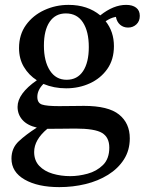

<svg xmlns="http://www.w3.org/2000/svg" viewBox="-20 -512 593 787"><path d="M223 255Q135 255 81 224Q27 193 27 138Q27 95 57 67Q87 39 131 11Q92 2 72 -20.5Q52 -43 52 -74Q52 -128 131 -183Q98 -204 78 -237.5Q58 -271 58 -315Q58 -370 86.5 -409.5Q115 -449 161.5 -470.5Q208 -492 261 -492Q339 -492 391 -449Q445 -492 497 -492Q523 -492 538 -480.5Q553 -469 553 -447Q553 -425 539 -412Q525 -399 505 -399Q486 -399 472.5 -410.5Q459 -422 455 -443Q441 -440 432.5 -436Q424 -432 413 -425Q447 -382 447 -323Q447 -268 420 -229.5Q393 -191 348.5 -170.5Q304 -150 251 -150Q201 -150 158 -168Q133 -143 133 -115Q133 -90 152 -83.5Q171 -77 222 -77Q245 -77 277 -77.5Q309 -78 324 -78Q424 -78 468 -42.5Q512 -7 512 55Q512 104 488 141.5Q464 179 423 204.5Q382 230 330.5 242.5Q279 255 223 255ZM174 16Q120 61 120 111Q120 146 141 168Q162 190 196 200Q230 210 268 210Q302 210 339 200Q376 190 402 164.5Q428 139 428 93Q428 51 398.5 33Q369 15 289 15Q270 15 242 15.5Q214 16 180 16Q177 16 174 16ZM253 -185Q297 -185 320.5 -220.5Q344 -256 344 -319Q344 -383 320 -420Q296 -457 250 -457Q207 -457 183.5 -422.5Q160 -388 160 -325Q160 -261 184.5 -223Q209 -185 253 -185Z"/></svg>

Font: Tiro Kannada
Style: Regular
Weight: 400
Designer: Kannada: John Hudson & Fiona Ross. Latin: John Hudson.
Foundry: Tiro Typeworks Ltd.
Version: Version 1.52